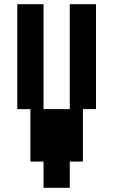

<svg xmlns="http://www.w3.org/2000/svg" viewBox="-20 -1020 540 915"><path d="M62.5 -1000H187.5V-500H312.5V-1000H437.5V-500H375V-250H312.5V-125H187.5V-250H125V-500H62.5Z"/></svg>

Font: Amiga Topaz Unicode Rus
Style: Regular
Weight: 400
Designer: dMG of Trueschool and Divine Stylers
Foundry: dMG of Trueschool and Divine Stylers
Version: Version 1.1